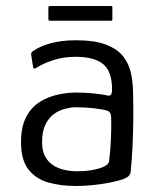

<svg xmlns="http://www.w3.org/2000/svg" viewBox="-20 -611 521 639"><path d="M232 8Q183 8 141.5 -3.5Q100 -15 75 -46.5Q50 -78 50 -138Q50 -189 67 -221.5Q84 -254 112 -271.5Q140 -289 172 -296Q204 -303 233 -303Q263 -303 292 -300Q321 -297 339 -293Q353 -290 353 -313Q353 -373 323.5 -397.5Q294 -422 231 -422Q192 -422 158 -411Q124 -400 102 -386Q96 -382 93 -383Q90 -384 90 -389L84 -427Q83 -433 84.5 -435.5Q86 -438 90 -441Q114 -458 150.5 -467.5Q187 -477 232 -477Q296 -477 334 -462Q372 -447 391 -422Q410 -397 416.5 -364.5Q423 -332 423 -296Q424 -247 423.5 -205Q423 -163 421 -122.5Q419 -82 415 -39Q414 -32 409.5 -26.5Q405 -21 391 -15Q376 -10 356 -5.5Q336 -1 314 2Q292 5 271 6.5Q250 8 232 8ZM237 -41Q246 -41 262.5 -42Q279 -43 297 -47Q315 -51 328 -57.5Q341 -64 343 -74Q347 -104 349 -144Q351 -184 350 -219Q350 -239 336 -243Q323 -247 294 -250.5Q265 -254 231 -254Q216 -254 196.5 -249Q177 -244 160 -232Q143 -220 131.5 -197Q120 -174 120 -138Q120 -104 135 -82.5Q150 -61 176.5 -51Q203 -41 237 -41ZM354 -546Q354 -544 353 -543Q352 -542 348 -542H147Q143 -542 142 -543.5Q141 -545 141 -547V-585Q141 -589 142.5 -590Q144 -591 147 -591H348Q352 -591 353 -590Q354 -589 354 -585Z"/></svg>

Font: Glory Thin
Style: Regular
Weight: 400
Version: Version 1.011